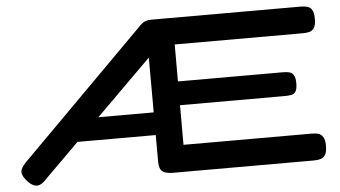

<svg xmlns="http://www.w3.org/2000/svg" viewBox="-50 -772 1537 869"><g transform="rotate(-5 719.0 -337.5)"><path d="M699 10Q673 9 660.5 2Q648 -5 644 -17.5Q640 -30 640 -45L639 -519L127 -11Q113 5 99 11Q85 17 71 11.5Q57 6 42 -10Q27 -27 22 -40.5Q17 -54 22.5 -66.5Q28 -79 43 -95L617 -671Q626 -680 637.5 -684.5Q649 -689 664 -689H1343Q1360 -689 1373.5 -685.5Q1387 -682 1395 -669Q1403 -656 1403 -628Q1403 -600 1394.5 -587Q1386 -574 1372 -571Q1358 -568 1342 -568H761V-400H1239Q1256 -400 1268 -396.5Q1280 -393 1287 -381.5Q1294 -370 1294 -345Q1294 -320 1287 -308.5Q1280 -297 1267 -294.5Q1254 -292 1237 -292H761V-112H1343Q1360 -112 1373 -108.5Q1386 -105 1394.5 -92Q1403 -79 1403 -51Q1403 -23 1394.5 -10Q1386 3 1372.5 6.5Q1359 10 1342 10ZM253 -167 345 -270H653V-167Z"/></g></svg>

Font: Fredoka Expanded Medium
Style: Regular
Weight: 500
Width: 7
Designer: Ben Nathan
Foundry: Milena B. Brandão, Ben Nathan
Version: Version 2.001